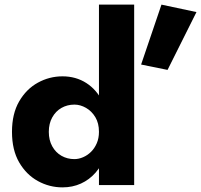

<svg xmlns="http://www.w3.org/2000/svg" viewBox="-20 -800 869 830"><path d="M407.8 -780V0H560V-780ZM31.8 -230Q31.8 -151.7 62.8 -98.2Q93.8 -44.8 143.7 -17.4Q193.5 10 250.2 10Q293.5 10 329.9 -6.5Q366.3 -23 393.4 -54Q420.4 -85 435.6 -129.5Q450.7 -174 450.7 -230Q450.7 -305 424.5 -358.5Q398.4 -412 353.3 -441Q308.2 -470 250.2 -470Q193.5 -470 143.7 -442.6Q93.8 -415.2 62.8 -361.7Q31.8 -308.2 31.8 -230ZM191 -230Q191 -265.8 205.9 -292.6Q220.8 -319.4 245.9 -333.6Q271 -347.8 301.8 -347.8Q327 -347.8 351.8 -333.7Q376.5 -319.5 392.2 -293.4Q407.8 -267.3 407.8 -230.3Q407.8 -202.3 398.2 -180.4Q388.7 -158.5 373.3 -143.4Q357.8 -128.3 339 -120.3Q320.1 -112.2 301.5 -112.2Q271 -112.2 245.9 -126.4Q220.8 -140.6 205.9 -167.4Q191 -194.2 191 -230ZM678 -780 590 -521 704.3 -497.8 829.3 -747.8Z"/></svg>

Font: Jost* Book
Style: Regular
Weight: 400
Version: Version 3.000